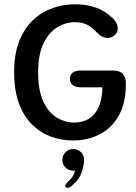

<svg xmlns="http://www.w3.org/2000/svg" viewBox="-20 -645 637 896"><path d="M320.5 10.5Q267.5 10.5 218.5 -7.2Q169.5 -25 130.5 -63Q91.5 -101 68.8 -161.5Q46 -222 46 -307.5Q46 -393.5 70 -453.8Q94 -514 134.8 -552Q175.5 -590 226 -607.5Q276.5 -625 329.5 -625Q386.5 -625 429 -609Q471.5 -593 502 -563.5Q516.5 -551 523 -538Q529.5 -525 529.5 -512.5Q529.5 -493 514.8 -480.5Q500 -468 482 -468Q468.5 -468 455.5 -475Q442.5 -482 432.5 -493Q416 -512 391.5 -526.8Q367 -541.5 330 -541.5Q287 -541.5 247.5 -517.8Q208 -494 183 -442.5Q158 -391 158 -307.5Q158 -222 182.5 -170.5Q207 -119 245.5 -96Q284 -73 326.5 -73Q366.5 -73 395.5 -91.2Q424.5 -109.5 440.8 -146Q457 -182.5 458 -237.5H360Q335 -237.5 320.8 -246.8Q306.5 -256 306.5 -276.5Q306.5 -297.5 320.2 -306.8Q334 -316 359 -316H506Q538.5 -316 553 -300.2Q567.5 -284.5 567.5 -254.5Q567.5 -165.5 535 -106.8Q502.5 -48 446.5 -18.8Q390.5 10.5 320.5 10.5ZM322 50.5Q342.5 50.5 357.5 64.5Q372.5 78.5 372.5 101.5Q372.5 122 362.8 155Q353 188 322 216Q314 224 306.8 227.8Q299.5 231.5 294 231.5Q289.5 231.5 287 228.5Q284.5 225.5 284.5 223Q284.5 218.5 289.8 211.5Q295 204.5 304.5 195.5Q315 186.5 321.2 175Q327.5 163.5 330.5 151.5Q329 151.5 326.2 151.5Q323.5 151.5 322 151.5Q300.5 151.5 285.8 137Q271 122.5 271 101Q271 80 285.8 65.2Q300.5 50.5 322 50.5Z"/></svg>

Font: Sono Medium
Style: Regular
Weight: 500
Designer: Tyler Finck
Foundry: Tyler Finck
Version: Version 2.112